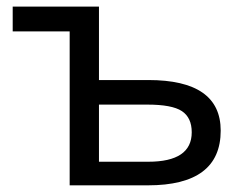

<svg xmlns="http://www.w3.org/2000/svg" viewBox="-20 -556 736 576"><path d="M555.2 -159.2Q555.2 -203.1 525.6 -222.7Q496.1 -242.2 421.9 -242.2H276.9V-70.8H424.8Q555.2 -70.8 555.2 -159.2ZM276.9 -315.9H424.8Q642.1 -315.9 642.1 -164.1Q642.1 0 423.8 0H189V-461.9H18.1V-536.1H276.9Z"/></svg>

Font: NotoSans
Style: Regular
Weight: 400
Designer: Monotype Design team
Foundry: Monotype Imaging Inc.
Version: Version 1.04